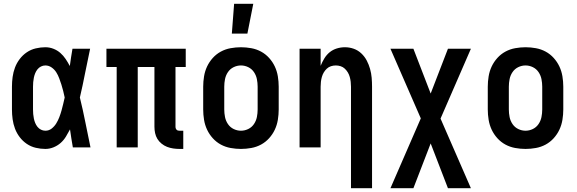

<svg xmlns="http://www.w3.org/2000/svg" viewBox="-20 -777 3040 1012"><path d="M219 8Q194 8 168.5 2Q143 -4 121.5 -18.5Q100 -33 84 -54Q68 -75 59 -99Q50 -123 46.5 -148.5Q43 -174 43 -200V-320Q43 -346 46.5 -371.5Q50 -397 59 -421Q68 -445 84 -466Q100 -487 121.5 -501.5Q143 -516 168.5 -522Q194 -528 219 -528Q241 -528 261.5 -520Q282 -512 298 -498Q314 -484 326 -466Q338 -448 348 -429Q351 -452 354.5 -474.5Q358 -497 362 -520H455Q441 -456 428.5 -391.5Q416 -327 401 -263Q417 -198 430 -132Q443 -66 457 0H364Q360 -24 356 -48Q352 -72 349 -95Q339 -76 327.5 -57Q316 -38 299.5 -23.5Q283 -9 262 -0.5Q241 8 219 8ZM219 -88Q238 -88 252.5 -99.5Q267 -111 276.5 -126.5Q286 -142 292.5 -159Q299 -176 304 -193.5Q309 -211 313 -228.5Q317 -246 321 -263Q317 -281 313 -298Q309 -315 303.5 -331.5Q298 -348 292 -364.5Q286 -381 276.5 -396Q267 -411 252 -421.5Q237 -432 219 -432Q207 -432 196 -426.5Q185 -421 177.5 -411.5Q170 -402 165.5 -391Q161 -380 158.5 -368Q156 -356 155 -344Q154 -332 154 -320V-200Q154 -188 155 -176Q156 -164 158.5 -152Q161 -140 165.5 -129Q170 -118 177.5 -108.5Q185 -99 196 -93.5Q207 -88 219 -88Z M946 8H926Q909 8 892.5 5.5Q876 3 860.5 -3Q845 -9 831.5 -20Q818 -31 809.5 -45Q801 -59 797.5 -75.5Q794 -92 794 -109V-424H706V0H595V-424H541V-520H959V-424H905V-109Q905 -104 906.5 -100Q908 -96 911 -93Q914 -90 918 -89Q922 -88 926 -88H946Z M1250 8Q1223 8 1195.5 3Q1168 -2 1144 -15Q1120 -28 1101.5 -48.5Q1083 -69 1071.5 -93.5Q1060 -118 1055.5 -145.5Q1051 -173 1051 -200V-320Q1051 -347 1055.5 -374.5Q1060 -402 1071.5 -426.5Q1083 -451 1101.5 -471.5Q1120 -492 1144 -505Q1168 -518 1195.5 -523Q1223 -528 1250 -528Q1277 -528 1304.5 -523Q1332 -518 1356 -505Q1380 -492 1398.5 -471.5Q1417 -451 1428.5 -426.5Q1440 -402 1444.5 -374.5Q1449 -347 1449 -320V-200Q1449 -173 1444.5 -145.5Q1440 -118 1428.5 -93.5Q1417 -69 1398.5 -48.5Q1380 -28 1356 -15Q1332 -2 1304.5 3Q1277 8 1250 8ZM1250 -88Q1270 -88 1288.5 -97Q1307 -106 1318.5 -123Q1330 -140 1334 -160Q1338 -180 1338 -200V-320Q1338 -340 1334 -360Q1330 -380 1318.5 -397Q1307 -414 1288.5 -423Q1270 -432 1250 -432Q1230 -432 1211.5 -423Q1193 -414 1181.5 -397Q1170 -380 1166 -360Q1162 -340 1162 -320V-200Q1162 -180 1166 -160Q1170 -140 1181.5 -123Q1193 -106 1211.5 -97Q1230 -88 1250 -88ZM1202 -600 1214 -757H1315L1284 -600Z M1830 215V-320Q1830 -333 1828.5 -346Q1827 -359 1823.5 -371.5Q1820 -384 1813.5 -395Q1807 -406 1797.5 -415Q1788 -424 1775.5 -428Q1763 -432 1750 -432Q1737 -432 1724.5 -428Q1712 -424 1702.5 -415Q1693 -406 1686.5 -395Q1680 -384 1676.5 -371.5Q1673 -359 1671.5 -346Q1670 -333 1670 -320V0H1559V-520H1670V-430Q1678 -450 1689.5 -469Q1701 -488 1717.5 -501.5Q1734 -515 1755 -521.5Q1776 -528 1798 -528Q1822 -528 1844.5 -520Q1867 -512 1884.5 -495.5Q1902 -479 1913 -458Q1924 -437 1930.5 -414Q1937 -391 1939 -367.5Q1941 -344 1941 -320V215Z M2159 215H2038L2198 -153L2038 -520H2159L2250 -284L2341 -520H2462L2302 -152L2462 215H2341L2250 -21Z M2750 8Q2723 8 2695.5 3Q2668 -2 2644 -15Q2620 -28 2601.5 -48.5Q2583 -69 2571.5 -93.5Q2560 -118 2555.5 -145.5Q2551 -173 2551 -200V-320Q2551 -347 2555.5 -374.5Q2560 -402 2571.5 -426.5Q2583 -451 2601.5 -471.5Q2620 -492 2644 -505Q2668 -518 2695.5 -523Q2723 -528 2750 -528Q2777 -528 2804.5 -523Q2832 -518 2856 -505Q2880 -492 2898.5 -471.5Q2917 -451 2928.5 -426.5Q2940 -402 2944.5 -374.5Q2949 -347 2949 -320V-200Q2949 -173 2944.5 -145.5Q2940 -118 2928.5 -93.5Q2917 -69 2898.5 -48.5Q2880 -28 2856 -15Q2832 -2 2804.5 3Q2777 8 2750 8ZM2750 -88Q2770 -88 2788.5 -97Q2807 -106 2818.5 -123Q2830 -140 2834 -160Q2838 -180 2838 -200V-320Q2838 -340 2834 -360Q2830 -380 2818.5 -397Q2807 -414 2788.5 -423Q2770 -432 2750 -432Q2730 -432 2711.5 -423Q2693 -414 2681.5 -397Q2670 -380 2666 -360Q2662 -340 2662 -320V-200Q2662 -180 2666 -160Q2670 -140 2681.5 -123Q2693 -106 2711.5 -97Q2730 -88 2750 -88Z"/></svg>

Font: Iosevka
Style: Bold
Weight: 700
Monospace: yes
Designer: Belleve Invis
Foundry: Belleve Invis
Version: Version 32.5.0; ttfautohint (v1.8.4)